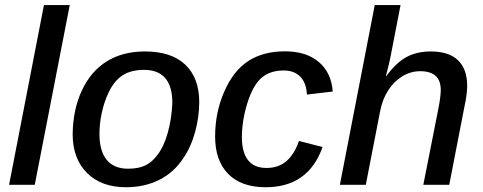

<svg xmlns="http://www.w3.org/2000/svg" viewBox="-20 -745 1948 774"><path d="M261.2 -724.6 120.1 0H16.6L157.2 -724.6Z M783.2 -333.5Q783.2 -274.4 766.8 -213.9Q750.5 -153.3 719.7 -108.4Q682.1 -50.3 622.6 -20.3Q563 9.8 487.8 9.8Q388.2 9.8 330.6 -47.9Q272.9 -105.5 272.9 -204.6Q274.4 -304.7 310.1 -380.4Q345.7 -457 409.9 -497.3Q474.1 -537.6 564.5 -537.6Q670.9 -537.6 727.1 -484.1Q783.2 -430.7 783.2 -333.5ZM674.8 -330.1Q674.8 -463.4 560.1 -463.4Q498 -463.4 460.4 -431.2Q435.5 -409.7 417.7 -372.1Q399.9 -334.5 390.4 -290.5Q380.9 -246.6 380.9 -205.6Q380.9 -136.2 410.2 -100.6Q439.5 -64.9 496.1 -64.9Q539.1 -64.9 566.7 -78.6Q594.2 -92.3 614.7 -120.6Q640.6 -153.8 656.2 -209.5Q671.9 -265.1 674.8 -330.1Z M1054.7 -67.9Q1102.1 -67.9 1134.3 -95.2Q1166.5 -122.6 1185.1 -176.8L1280.3 -152.3Q1223.1 9.8 1050.8 9.8Q952.6 9.8 899.9 -43.9Q847.2 -97.7 847.2 -194.3Q847.2 -292 883.8 -375Q919.9 -459 980.2 -498.5Q1040.5 -538.1 1128.9 -538.1Q1214.8 -538.1 1265.4 -494.9Q1315.9 -451.7 1321.3 -376L1217.3 -363.8Q1214.8 -411.1 1190.4 -436Q1166 -460.9 1123.5 -460.9Q1058.1 -460.9 1022.2 -419.2Q986.3 -377.4 965.3 -284.7Q960 -259.3 957.5 -236.1Q955.1 -212.9 955.1 -192.9Q955.1 -67.9 1054.7 -67.9Z M1537.1 -438Q1576.7 -492.2 1618.4 -514.9Q1660.2 -537.6 1716.8 -537.6Q1789.6 -537.6 1826.4 -502Q1863.3 -466.3 1863.3 -398.9Q1863.3 -384.3 1860.6 -362.1Q1857.9 -339.8 1853 -318.8L1791 0H1686.5L1747.1 -306.6Q1756.8 -356.4 1756.8 -382.3Q1756.8 -458 1673.8 -458Q1635.7 -458 1602.3 -437.7Q1568.8 -417.5 1545.2 -381.1Q1521.5 -344.7 1512.2 -295.9L1454.6 0H1350.1L1490.7 -724.6H1594.7L1557.6 -533.2Q1553.2 -509.3 1547.6 -485.6Q1542 -461.9 1535.6 -438Z"/></svg>

Font: Arimo Medium
Style: Italic
Weight: 500
Italic angle: -12°
Designer: Steve Matteson
Foundry: Monotype Imaging Inc.
Version: Version 1.33